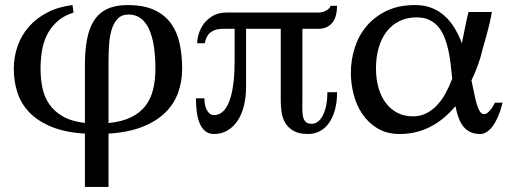

<svg xmlns="http://www.w3.org/2000/svg" viewBox="-20 -514 2013 754"><path d="M406.2 -30.8Q459.5 -36.1 495.1 -53.7Q530.8 -71.3 551.8 -99.1Q572.8 -127 581.5 -163.6Q590.3 -200.2 590.3 -243.7Q590.3 -292.5 584.2 -332Q578.1 -371.6 565.4 -399.4Q552.7 -427.2 532.7 -442.1Q512.7 -457 484.9 -457Q457.5 -457 441.7 -439.9Q425.8 -422.9 418 -396.2Q410.2 -369.6 408.2 -336.7Q406.2 -303.7 406.2 -272ZM139.2 -243.7Q139.2 -207 146 -171.6Q152.8 -136.2 171.9 -107.2Q190.9 -78.1 225.1 -57.9Q259.3 -37.6 313.5 -31.2V-257.3Q313.5 -315.4 321.8 -359.6Q330.1 -403.8 349.6 -433.8Q369.1 -463.9 401.4 -479Q433.6 -494.1 481 -494.1Q544.9 -494.1 586.4 -474.6Q627.9 -455.1 652.1 -421.1Q676.3 -387.2 685.8 -341.6Q695.3 -295.9 695.3 -243.7Q695.3 -193.8 679.4 -149.9Q663.6 -106 629.2 -72Q594.7 -38.1 539.6 -16.1Q484.4 5.9 406.2 10.7V220.2H313.5V10.7Q235.4 5.9 182.1 -16.1Q128.9 -38.1 95.9 -72Q63 -106 48.6 -149.9Q34.2 -193.8 34.2 -243.7Q34.2 -290.5 49.1 -333Q64 -375.5 93.3 -408.9Q122.6 -442.4 165.5 -464.8Q208.5 -487.3 264.6 -494.1L269 -464.8Q228 -451.7 202.4 -427.5Q176.8 -403.3 162.8 -373.3Q148.9 -343.3 144 -309.6Q139.2 -275.9 139.2 -243.7Z M1303.7 -151.9Q1303.7 -110.8 1294.7 -80.1Q1285.6 -49.3 1270.3 -28.8Q1254.9 -8.3 1234.4 2Q1213.9 12.2 1190.4 12.2Q1153.8 12.2 1132.6 -0.2Q1111.3 -12.7 1100.1 -31.7Q1088.9 -50.8 1085.7 -73.7Q1082.5 -96.7 1082.5 -118.2V-400.9H946.3V-171.9Q946.3 -132.8 938 -99.1Q929.7 -65.4 913.6 -40.8Q897.5 -16.1 874 -2Q850.6 12.2 820.3 12.2Q798.8 12.2 784.9 0Q771 -12.2 763.2 -32Q755.4 -51.8 752.4 -76.9Q749.5 -102.1 749.5 -127.9H782.7Q782.7 -98.6 793.2 -80.3Q803.7 -62 820.3 -62Q827.6 -62 836.7 -64.7Q845.7 -67.4 854.7 -75.4Q863.8 -83.5 872.1 -98.1Q880.4 -112.8 887 -136.5Q893.6 -160.2 897.5 -194.1Q901.4 -228 901.4 -274.9V-400.9H859.4Q834.5 -400.9 820.3 -394.5Q806.2 -388.2 798.8 -379.2Q791.5 -370.1 788.6 -360.4Q785.6 -350.6 783.7 -344.2H754.4Q754.4 -360.8 760.7 -381.8Q767.1 -402.8 781 -421.4Q794.9 -439.9 816.9 -452.4Q838.9 -464.8 870.6 -464.8H1230.5Q1247.1 -464.8 1261.2 -472.7Q1275.4 -480.5 1278.3 -491.2H1303.7Q1303.7 -472.7 1299.8 -456.3Q1295.9 -439.9 1287.1 -427.5Q1278.3 -415 1263.9 -408Q1249.5 -400.9 1228.5 -400.9H1167.5V-134.8Q1167.5 -109.9 1167.2 -89.8Q1167 -69.8 1169.9 -56.2Q1172.9 -42.5 1180.7 -35.2Q1188.5 -27.8 1204.6 -27.8Q1215.8 -27.8 1226.8 -35.2Q1237.8 -42.5 1246.3 -57.9Q1254.9 -73.2 1260.3 -96.7Q1265.6 -120.1 1265.6 -151.9Z M1755.9 -205.1Q1752.9 -234.9 1749.5 -264.2Q1746.1 -293.5 1740 -320.3Q1733.9 -347.2 1724.4 -370.1Q1714.8 -393.1 1700.2 -409.9Q1685.5 -426.8 1664.8 -436.3Q1644 -445.8 1615.7 -445.8Q1578.6 -445.8 1549.1 -431.4Q1519.5 -417 1499 -390.9Q1478.5 -364.7 1467.5 -327.6Q1456.5 -290.5 1456.5 -245.1Q1456.5 -204.1 1466.3 -169.7Q1476.1 -135.3 1494.6 -110.4Q1513.2 -85.4 1540 -71.3Q1566.9 -57.1 1601.6 -57.1Q1630.9 -57.1 1654.3 -69.1Q1677.7 -81.1 1696.5 -101.1Q1715.3 -121.1 1730 -147.9Q1744.6 -174.8 1755.9 -205.1ZM1953.6 -110.8Q1945.3 -76.2 1932.6 -49.3Q1927.2 -37.6 1920.4 -26.6Q1913.6 -15.6 1905.3 -7.1Q1897 1.5 1887 6.8Q1877 12.2 1865.7 12.2Q1842.8 12.2 1826.7 4.4Q1810.5 -3.4 1799.3 -17.6Q1788.1 -31.7 1780.8 -52Q1773.4 -72.3 1768.6 -97.2Q1748.5 -73.2 1725.1 -53.2Q1701.7 -33.2 1674.6 -18.6Q1647.5 -3.9 1616.2 4.2Q1585 12.2 1549.8 12.2Q1499.5 12.2 1463.1 -9.5Q1426.8 -31.2 1403.3 -65.7Q1379.9 -100.1 1368.9 -142.8Q1357.9 -185.5 1357.9 -228Q1357.9 -278.8 1373.3 -326.9Q1388.7 -375 1420.2 -412.1Q1451.7 -449.2 1498.8 -471.7Q1545.9 -494.1 1609.9 -494.1Q1647.9 -494.1 1677 -482.2Q1706.1 -470.2 1728 -449.7Q1750 -429.2 1766.1 -402.1Q1782.2 -375 1793.9 -344.2Q1801.3 -380.4 1807.4 -411.6Q1813.5 -442.9 1819.8 -466.8H1911.6Q1910.2 -458 1908 -447.3Q1905.8 -436.5 1903.1 -424.6Q1900.4 -412.6 1897.2 -400.4Q1894 -388.2 1891.1 -377Q1883.8 -350.1 1875.5 -321.8Q1868.2 -289.6 1856.9 -258.8Q1845.7 -228 1831.5 -198.2Q1837.4 -170.9 1842.3 -146.7Q1847.2 -122.6 1852.5 -104.5Q1857.9 -86.4 1864.7 -76.2Q1871.6 -65.9 1880.9 -65.9Q1889.2 -65.9 1897 -73Q1904.8 -80.1 1910.6 -88.4Q1917.5 -98.1 1923.8 -110.8Z"/></svg>

Font: BabelStone Roman
Style: Regular
Weight: 400
Designer: Walt Agee, Victor Gaultney, Peter Martin, Debbi Hosken, Becca Hirsbrunner (SIL); Andrew West (BabelStone)
Foundry: BabelStone
Version: Version 16.000